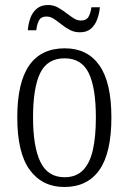

<svg xmlns="http://www.w3.org/2000/svg" viewBox="-20 -737 514 767"><path d="M237 10Q149 10 99 -58Q49 -126 49 -268Q49 -407 96.5 -475.5Q144 -544 239 -544Q329 -544 377 -476Q425 -408 425 -268Q425 -126 377 -58Q329 10 237 10ZM238 -29Q284 -29 311.5 -57Q339 -85 351 -138Q363 -191 363 -268Q363 -386 334.5 -445Q306 -504 238 -504Q169 -504 140.5 -445Q112 -386 112 -268Q112 -151 141.5 -90Q171 -29 238 -29ZM299 -608Q277 -608 259 -617.5Q241 -627 225.5 -639.5Q210 -652 195.5 -661.5Q181 -671 166 -671Q143 -671 135 -654Q127 -637 125 -616H91Q93 -641 101 -664Q109 -687 126.5 -702Q144 -717 172 -717Q193 -717 210.5 -707.5Q228 -698 243.5 -686Q259 -674 273.5 -664.5Q288 -655 303 -655Q326 -655 334.5 -671.5Q343 -688 345 -708H379Q377 -684 368.5 -660.5Q360 -637 343.5 -622.5Q327 -608 299 -608Z"/></svg>

Font: Noto Serif Khmer Condensed Light
Style: Regular
Weight: 300
Width: 3
Designer: Danh Hong and the Monotype Design Team
Foundry: Monotype Imaging Inc.
Version: Version 2.004